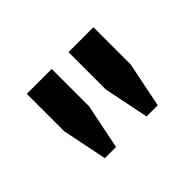

<svg xmlns="http://www.w3.org/2000/svg" viewBox="-69 -813 534 534"><g transform="rotate(-45 197.5 -546.0)"><path d="M257 -406 230 -539V-686H328V-539L301 -406ZM93 -406 66 -539V-686H164V-539L137 -406Z"/></g></svg>

Font: Chivo Medium
Style: Regular
Weight: 500
Designer: Hector Gatti
Foundry: Omnibus-Type
Version: Version 2.002